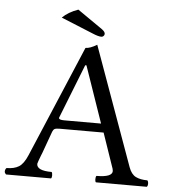

<svg xmlns="http://www.w3.org/2000/svg" viewBox="-56 -869 827 921"><g transform="rotate(5 357.5 -409.0)"><path d="M263 -283H440L346 -555H340L238 -296Q237 -295 237 -292Q237 -283 263 -283ZM172 -119Q171 -117 166 -104Q161 -91 156.5 -78.5Q152 -66 152 -64Q152 -31 224 -31Q228 -27 228 -14Q228 -4 224 0H7Q0 -7 0 -14Q0 -24 7 -31Q43 -31 66 -45Q89 -59 107 -102L334 -638Q356 -638 389 -658L595 -86Q607 -53 629 -42Q651 -31 685 -31Q690 -26 690 -14Q690 -5 685 0H440Q436 -4 436 -14Q436 -27 440 -31Q516 -31 516 -61Q516 -64 514 -72L456 -241H245Q227 -241 220.5 -237.5Q214 -234 210 -224ZM284 -818 405 -734Q420 -723 420 -713Q420 -707 415.5 -702.5Q411 -698 405 -698Q390 -698 362 -710L208 -773Q236 -801 284 -818Z"/></g></svg>

Font: Fedorovsk Unicode
Style: Medium
Weight: 500
Designer: Aleksandr Andreev and Nikita Simmons
Version: Version 3.2